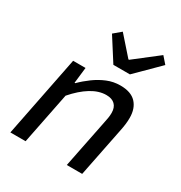

<svg xmlns="http://www.w3.org/2000/svg" viewBox="-175 -878 950 1005"><g transform="rotate(30 300.0 -375.5)"><path d="M31 0 128 -489H203L192 -393H196Q224 -421 257.5 -445.5Q291 -470 328.5 -485.5Q366 -501 408 -501Q472 -501 503 -468Q534 -435 534 -378Q534 -358 531.5 -338.5Q529 -319 525 -300L465 0H372L430 -289Q434 -308 436.5 -323Q439 -338 439 -353Q439 -386 421 -403.5Q403 -421 369 -421Q324 -421 277.5 -392.5Q231 -364 185 -311L123 0ZM321 -576 233 -714 277 -751 375 -640H379L522 -751L557 -711L421 -576Z"/></g></svg>

Font: Source Code Pro ExtraLight Medium
Style: Italic
Weight: 500
Italic angle: -11°
Monospace: yes
Version: Version 1.016;hotconv 1.0.116;makeotfexe 2.5.65601